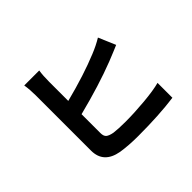

<svg xmlns="http://www.w3.org/2000/svg" viewBox="-169 -1051 1337 1337"><g transform="rotate(-45 500.0 -382.5)"><path d="M338.9 -364.3V-178.7Q338.9 -148.4 353.5 -135.7Q368.2 -123 404.3 -116.2Q448.2 -110.4 518.6 -110.4Q605.5 -110.4 707.5 -119.6Q809.6 -128.9 867.2 -144.5V2Q715.8 22.5 510.7 22.5Q416 22.5 342.8 10.7Q206.1 -13.7 206.1 -138.7V-683.6Q206.1 -738.3 198.2 -788.1H345.7Q338.9 -744.1 338.9 -683.6V-495.1Q544.9 -547.9 688.5 -607.4Q747.1 -630.9 796.9 -661.1L850.6 -535.2Q846.7 -533.2 800.8 -514.2Q754.9 -495.1 734.4 -487.3Q569.3 -422.9 338.9 -364.3Z"/></g></svg>

Font: Nasu
Style: Bold
Weight: 700
Designer: Ryoko NISHIZUKA (kana &amp; ideographs); Paul D. Hunt (Latin, Greek &amp; Cyrillic); Wenlong ZHANG (bopomofo); Sandoll C
Version: Version 2014.1215